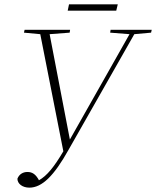

<svg xmlns="http://www.w3.org/2000/svg" viewBox="-20 -811 717 882"><path d="M486 -661 575 -654 450 -433 301 -170 208 -654 300 -661 302 -674H93L90 -661L165 -654L271 -116C228 -43 195 -3 159 17C144 -11 128 -21 106 -21C86 -21 68 -11 60 10C60 33 83 51 115 51C173 51 228 -3 295 -123L597 -654L674 -661L677 -674H488ZM291 -762H514L521 -791H297Z"/></svg>

Font: Source Serif 4 Display Light
Style: Italic
Weight: 300
Italic angle: -12°
Designer: Frank Grießhammer
Foundry: Adobe Systems Incorporated
Version: Version 4.004;hotconv 1.0.117;makeotfexe 2.5.65602